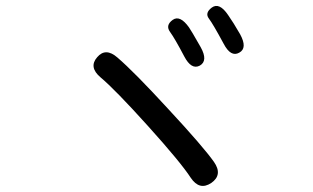

<svg xmlns="http://www.w3.org/2000/svg" viewBox="-20 -739 1040 638"><path d="M682 -131Q643 -105 614 -148Q581 -199 471.5 -320.5Q362 -442 314 -482Q274 -516 303 -549Q331 -582 370 -548Q426 -500 538 -378Q655 -252 691 -201Q721 -158 682 -131ZM644 -521Q616 -506 592 -552Q561 -611 545 -633Q529 -655 554 -673Q578 -690 608 -648Q614 -640 647 -582Q672 -537 644 -521ZM775 -564Q747 -548 723 -594Q688 -659 674 -677.5Q660 -696 684 -714Q709 -732 738 -689Q755 -665 778 -625Q803 -579 775 -564Z"/></svg>

Font: Resource Han Rounded HK
Style: Regular
Weight: 400
Designer: Cyano Hao (round all glyphs); Ryoko NISHIZUKA  (kana, bopomofo & ideographs); Paul D. Hunt (Latin, Greek & Cyrillic); Sa
Foundry: Cyano Hao
Version: 0.990